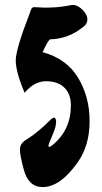

<svg xmlns="http://www.w3.org/2000/svg" viewBox="-20 -797 415 780"><path d="M160 -766Q210 -766 241.5 -771.5Q273 -777 274 -777Q296 -777 315.5 -757Q335 -737 335 -719Q335 -701 322 -691Q261 -639 182 -637Q170 -623 153 -585Q250 -559 297 -481.5Q344 -404 344 -305Q344 -206 296 -138Q225 -37 153 -37Q95 -37 76 -110Q61 -166 61 -190.5Q61 -215 89 -231Q133 -258 188 -313Q194 -319 199 -319Q208 -319 208 -300.5Q208 -282 192.5 -246.5Q177 -211 177 -205.5Q177 -200 179 -200Q183 -200 195 -209Q268 -270 268 -369Q268 -415 241.5 -441Q215 -467 167 -467Q119 -467 80 -420Q44 -505 44 -551Q44 -597 100 -741Q106 -760 109.5 -764Q113 -768 119 -768Z"/></svg>

Font: Zhi Mang Xing
Style: Regular
Weight: 400
Designer: ZhongQi
Foundry: ZhongQi
Version: Version 2.001